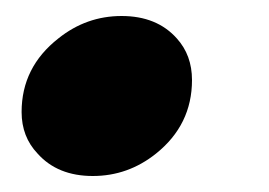

<svg xmlns="http://www.w3.org/2000/svg" viewBox="-20 -210 336 240"><path d="M96 10Q52 10 27 -18Q7 -39 7 -70Q7 -126 53 -162Q88 -190 132 -190Q176 -190 201 -162Q220 -141 220 -110Q220 -54 175 -18Q140 10 96 10Z"/></svg>

Font: YamahaIndonesia935. App XBold
Style: Italic
Weight: 800
Italic angle: -10°
Designer: Dalton Maag Ltd
Foundry: Dalton Maag Ltd
Version: Version 1.002; January 01, 2024; Regular/Italic